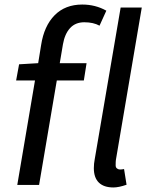

<svg xmlns="http://www.w3.org/2000/svg" viewBox="-20 -814 656 845"><path d="M134 -460H51L64 -531L148 -536L161 -616Q174 -700 220.5 -747Q267 -794 342 -794Q400 -794 448 -767L418 -701Q391 -716 351 -716Q312 -716 288.5 -690.5Q265 -665 257 -619L243 -536H361L349 -460H230L152 0H56ZM393 -74Q393 -94 397 -114L511 -781H604L490 -110Q489 -103 489 -86Q489 -77 495 -72.5Q501 -68 508 -68Q516 -68 526 -70L537 -1Q503 11 479 11Q437 11 415 -10.5Q393 -32 393 -74Z"/></svg>

Font: Nebula Sans Medium
Style: Regular
Weight: 500
Italic angle: -9°
Designer: Paul D. Hunt for Adobe (as Source Sans)
Foundry: Nebula Entertainment & Broadcasting LLC
Version: Version 1.010